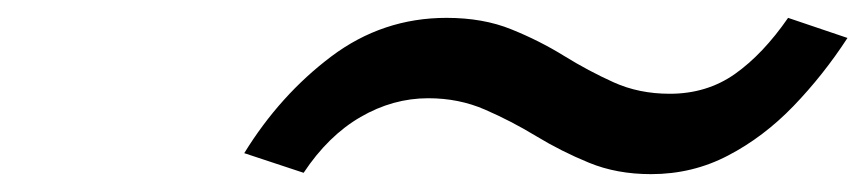

<svg xmlns="http://www.w3.org/2000/svg" viewBox="-20 -830 969 215"><path d="M320 -636.5Q347.5 -678 383.8 -699Q420 -720 459.5 -720Q494 -720 523.2 -707.2Q552.5 -694.5 580.5 -677.5Q608.5 -660.5 639.5 -647.8Q670.5 -635 709 -635Q755.5 -635 795.2 -655.8Q835 -676.5 868.5 -711.2Q902 -746 929 -787.5L862.5 -810Q834.5 -769.5 803 -747.2Q771.5 -725 730 -725Q695.5 -725 667.2 -737.8Q639 -750.5 611.5 -767.5Q584 -784.5 552.5 -797.2Q521 -810 480 -810Q408.5 -810 351 -766.8Q293.5 -723.5 253.5 -658.5Z"/></svg>

Font: League Gothic SemiExpanded Italic
Style: Regular
Weight: 400
Width: 6
Designer: The League of Moveable Type
Version: Version 1.600; ttfautohint (v1.8.3)